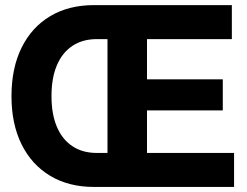

<svg xmlns="http://www.w3.org/2000/svg" viewBox="-20 -739 976 759"><path d="M351.6 0Q251.6 0 178.3 -44Q105 -88 65.2 -168.5Q25.4 -249 25.4 -358.8Q25.4 -469.5 65.2 -550.3Q105 -631.2 178.3 -675Q251.6 -718.8 351.6 -718.8H896.5V-584.4H561.1V-425.4H860.7V-302.7H561.1V-134.4H905.3V0ZM404.9 -134.4V-584.4H362.7Q306.5 -584.4 266.3 -557.7Q226 -531 204.7 -480.5Q183.4 -430 183.6 -358.8Q183.4 -288.6 204.7 -238.1Q226 -187.7 266.3 -161Q306.5 -134.4 362.7 -134.4Z"/></svg>

Font: Inter Display V
Style: Regular
Weight: 400
Designer: Rasmus Andersson
Foundry: rsms
Version: Version 3.015;git-src